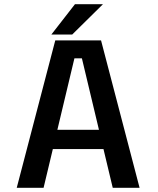

<svg xmlns="http://www.w3.org/2000/svg" viewBox="-20 -892 750 912"><path d="M515.5 0 471.5 -184H231L187 0H59.5L242.5 -700H460L643 0ZM333.5 -615 252.5 -275.5H450L369 -615ZM224 -728 336 -872H469L323 -728Z"/></svg>

Font: League Mono Medium
Style: Regular
Weight: 500
Width: 6
Designer: Tyler Finck
Foundry: The League of Moveable Type / Tyler Finck
Version: Version 2.300;RELEASE